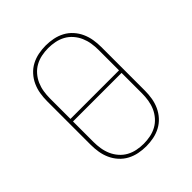

<svg xmlns="http://www.w3.org/2000/svg" viewBox="-206 -873 1012 1012"><g transform="rotate(-45 300.0 -367.5)"><path d="M300 8Q272 8 244.5 2.5Q217 -3 192.5 -16Q168 -29 149 -50Q130 -71 118.5 -96.5Q107 -122 102.5 -149.5Q98 -177 98 -205V-530Q98 -558 102.5 -585.5Q107 -613 118.5 -638.5Q130 -664 149 -685Q168 -706 192.5 -719Q217 -732 244.5 -737.5Q272 -743 300 -743Q328 -743 355.5 -737.5Q383 -732 407.5 -719Q432 -706 451 -685Q470 -664 481.5 -638.5Q493 -613 497.5 -585.5Q502 -558 502 -530V-205Q502 -177 497.5 -149.5Q493 -122 481.5 -96.5Q470 -71 451 -50Q432 -29 407.5 -16Q383 -3 355.5 2.5Q328 8 300 8ZM119 -377H481V-530Q481 -555 477 -580Q473 -605 463 -628Q453 -651 436 -670.5Q419 -690 397 -702Q375 -714 350 -719Q325 -724 300 -724Q275 -724 250 -719Q225 -714 203 -702Q181 -690 164 -670.5Q147 -651 137 -628Q127 -605 123 -580Q119 -555 119 -530ZM300 -11Q325 -11 350 -16Q375 -21 397 -33Q419 -45 436 -64.5Q453 -84 463 -107Q473 -130 477 -155Q481 -180 481 -205V-358H119V-205Q119 -180 123 -155Q127 -130 137 -107Q147 -84 164 -64.5Q181 -45 203 -33Q225 -21 250 -16Q275 -11 300 -11Z"/></g></svg>

Font: Iosevka HT Thin Extended
Style: Regular
Weight: 100
Width: 7
Monospace: yes
Designer: Belleve Invis
Foundry: Belleve Invis
Version: Version 32.3.0; ttfautohint (v1.8.4)